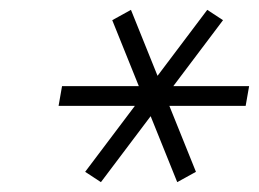

<svg xmlns="http://www.w3.org/2000/svg" viewBox="-20 -783 526 390"><path d="M479 -568H324L378 -434L340 -413L286 -547L185 -413L153 -434L254 -568H99L106 -608H262L208 -742L246 -763L300 -629L401 -763L433 -742L332 -608H486Z"/></svg>

Font: KoHo
Style: Italic
Weight: 400
Italic angle: -10°
Designer: Cadson Demak & Katatrad Team
Foundry: Cadson Demak Co.,Ltd.
Version: Version 1.000